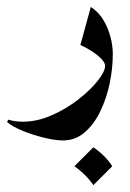

<svg xmlns="http://www.w3.org/2000/svg" viewBox="-76 -229 372 550"><path d="M-55.7 120.6 -52.2 113.8Q-32.7 119.6 -10.7 119.6Q30.3 119.6 72 101.3Q113.8 83 148.4 55.9Q183.1 28.8 204.1 2.2Q225.1 -24.4 225.1 -40.5Q225.1 -49.3 213.9 -60.8Q202.6 -72.3 186.3 -82.8Q169.9 -93.3 154.3 -100.1L184.1 -209Q214.4 -189.5 230.7 -151.1Q247.1 -112.8 247.1 -73.7Q247.1 -33.7 238.3 9.3Q229.5 52.2 211.4 89.6Q193.4 127 166.7 150.1Q140.1 173.3 104 173.3Q82 173.3 50.3 165.5Q18.6 157.7 -11 145.8Q-40.5 133.8 -55.7 120.6ZM191.4 192.9Q224.6 215.3 245.6 247.1L191.4 301.3Q170.9 271 137.2 247.1Z"/></svg>

Font: Lateef SemiBold
Style: Regular
Weight: 600
Designer: SIL International
Foundry: SIL International
Version: Version 4.200